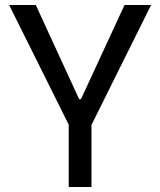

<svg xmlns="http://www.w3.org/2000/svg" viewBox="-20 -747 640 767"><path d="M477.5 -727H583.5L345.5 -248V0H254.5V-249L16.5 -727H123L296 -351H303.5Z"/></svg>

Font: SplineSansMono30
Style: Regular
Weight: 400
Designer: Eben Sorkin, Mirko Velimirovic
Foundry: Sorkin Type
Version: Version 1.000